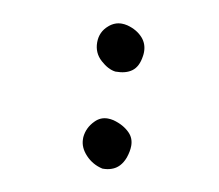

<svg xmlns="http://www.w3.org/2000/svg" viewBox="-55 -620 609 533"><g transform="rotate(10 250.0 -354.0)"><path d="M197.3 -223.1Q197.3 -225.6 197.3 -228Q199.7 -255.4 220.2 -275.9Q234.9 -291 255.4 -291Q263.2 -291 271.5 -289.1Q300.8 -281.2 318.4 -263.2Q332.5 -249 332.5 -227.5Q332.5 -212.4 326.2 -193.8Q314.9 -163.6 290 -155.3Q279.3 -151.4 265.6 -151.4H264.6Q236.3 -157.7 216.8 -178.5Q197.3 -199.2 197.3 -223.1ZM211.9 -543Q228 -557.1 248 -557.1Q255.4 -557.1 263.7 -555.2Q291.5 -547.9 308.1 -529.3Q322.3 -513.2 322.3 -490.2Q322.3 -484.4 321.3 -478.5Q316.9 -447.8 299.3 -435.1Q282.7 -422.9 253.9 -422.9H253.4Q232.9 -425.3 211.2 -444.8Q189.5 -464.4 189.5 -494.1Q189.5 -523.9 211.9 -543Z"/></g></svg>

Font: Bakudai
Style: Bold
Weight: 700
Version: Version 1.48